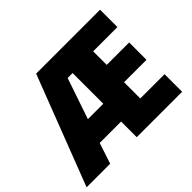

<svg xmlns="http://www.w3.org/2000/svg" viewBox="-157 -947 1181 1181"><g transform="rotate(-45 433.0 -357.0)"><path d="M826 0H431V-136H245L200 0H-5L270 -714H826V-563H615V-445H810V-294H615V-153H826ZM297 -291H431V-558H388Z"/></g></svg>

Font: Noto Sans Myanmar UI SemiCondensed Black
Style: Regular
Weight: 900
Width: 4
Designer: Monotype Design Team
Foundry: Monotype Imaging Inc.
Version: Version 2.103; ttfautohint (v1.8.4.7-5d5b)